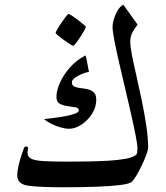

<svg xmlns="http://www.w3.org/2000/svg" viewBox="-20 -791 707 819"><path d="M611.8 -161.6Q611.8 -151.9 604.2 -131.1Q596.7 -110.4 585.4 -86.7Q574.2 -63 562.5 -43.2Q550.8 -23.4 542.5 -15.6Q532.7 -6.8 492.2 -1.7Q451.7 3.4 388.9 5.6Q326.2 7.8 249.5 7.8Q154.3 7.8 104 1.7Q53.7 -4.4 53.7 -42Q53.7 -62 59.3 -85.7Q64.9 -109.4 72 -129.9Q79.1 -150.4 82.5 -160.2Q85 -166 92.3 -166Q99.6 -166 99.6 -158.2Q99.6 -155.8 98.4 -149.7Q97.2 -143.6 97.2 -139.6Q97.2 -123 111.8 -114.7Q126.5 -106.4 163.1 -104Q199.7 -101.6 265.6 -101.6Q309.1 -101.6 355 -102.3Q400.9 -103 442.4 -105.5Q483.9 -107.9 514.6 -113.5Q545.4 -119.1 558.1 -128.9Q564.5 -132.8 565.4 -141.6Q566.4 -150.4 566.4 -156.7Q566.4 -173.3 558.6 -213.1Q550.8 -252.9 538.8 -305.9Q526.9 -358.9 513.2 -416.5Q499.5 -474.1 487.3 -527.3Q475.1 -580.6 467.5 -620.4Q460 -660.2 460 -677.2Q460 -690.4 465.6 -709.5Q471.2 -728.5 481.4 -745.8Q491.7 -763.2 505.9 -771L566.9 -686Q556.6 -672.4 546.1 -655Q535.6 -637.7 535.6 -612.3Q535.6 -592.8 543.2 -554.2Q550.8 -515.6 562.3 -465.6Q573.7 -415.5 585 -361.3Q596.2 -307.1 604 -255.4Q611.8 -203.6 611.8 -161.6ZM390.6 -365.2Q390.6 -334 372.6 -305.7Q354.5 -277.3 327.6 -259.5Q300.8 -241.7 274.4 -241.7Q258.3 -241.7 237.5 -247.8Q216.8 -253.9 198 -263.4Q179.2 -272.9 168 -283.2Q185.5 -285.2 210.7 -288.1Q235.8 -291 260 -295.7Q284.2 -300.3 300.3 -306.4Q316.4 -312.5 316.4 -319.8Q316.4 -330.6 302 -333.3Q287.6 -335.9 268.8 -338.1Q250 -340.3 235.4 -348.4Q220.7 -356.4 220.7 -377.9Q220.7 -403.3 234.9 -436.3Q249 -469.2 276.4 -501Q303.7 -532.7 344.2 -554.7Q346.7 -550.3 349.9 -534.9Q353 -519.5 355.7 -503.9Q358.4 -488.3 359.4 -484.4Q347.7 -482.9 330.6 -476.1Q313.5 -469.2 300.3 -459.7Q287.1 -450.2 286.6 -440.4Q286.6 -426.8 297.1 -421.9Q307.6 -417 323 -415.3Q338.4 -413.6 354 -410.2Q369.6 -406.7 380.1 -397Q390.6 -387.2 390.6 -365.2ZM346.2 -675.8Q346.2 -672.9 339.1 -660.4Q332 -647.9 322.3 -632.8Q312.5 -617.7 303.5 -606.7Q294.4 -595.7 291 -595.7Q289.1 -595.7 277.8 -603Q266.6 -610.4 252.4 -620.4Q238.3 -630.4 227.8 -639.2Q217.3 -647.9 217.3 -650.4Q217.3 -653.8 224.6 -666.5Q231.9 -679.2 242.2 -694.1Q252.4 -709 261 -720.2Q269.5 -731.4 272 -731.4Q275.4 -731.4 287.1 -723.9Q298.8 -716.3 312.5 -705.8Q326.2 -695.3 336.2 -686.8Q346.2 -678.2 346.2 -675.8Z"/></svg>

Font: Scheherazade New Medium
Style: Regular
Weight: 500
Designer: SIL International
Foundry: SIL International
Version: Version 4.000